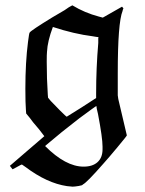

<svg xmlns="http://www.w3.org/2000/svg" viewBox="-20 -490 544 719"><path d="M27 144 17 131 82 75 146 20 126 -6Q99 -37 92 -48L78 -65L77 -79Q75 -103 75 -158Q75 -257 85 -334Q89 -366 91 -368Q96 -376 176 -425Q187 -432 222 -452Q240 -465 249 -469L251 -470Q297 -442 350 -428L365 -424L437 -465L442 -459V-458Q441 -456 440 -453.5Q439 -451 439 -449Q421 -405 421 -215V-133L423 -119L447 -17L455 17Q455 19 420.5 60.5Q386 102 367 123Q304 195 290 201Q290 204 274.5 206.5Q259 209 252 209Q247 209 231 207Q156 196 75 135L62 126Q60 126 44 135ZM328 -354Q257 -363 178 -389Q158 -336 156 -296Q155 -287 155 -259Q155 -195 159 -135L160 -124L170 -112Q180 -101 204 -77Q228 -53 230 -53Q231 -53 286 -88L340 -123V-141Q340 -235 348 -329Q348 -334 348 -339.5Q348 -345 348 -348L349 -351Q344 -351 328 -354ZM293 134Q327 134 345.5 117Q364 100 364 69V59Q364 26 347 -63Q341 -87 341 -93Q339 -93 277 -47Q208 6 152 54L149 57Q226 134 293 134Z"/></svg>

Font: MathJax_Fraktur
Style: Regular
Weight: 400
Version: Version 1.1